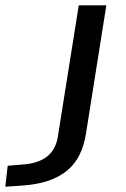

<svg xmlns="http://www.w3.org/2000/svg" viewBox="-160 -511 475 724"><path d="M-140 193 -131 114 -71 109Q-16 105 17 79.5Q50 54 58 5L137 -491H241L164 -6Q157 38 140 72.5Q123 107 94 131.5Q65 156 22.5 170.5Q-20 185 -78 189Z"/></svg>

Font: Nunito Sans 10pt Expanded Medium
Style: Italic
Weight: 500
Width: 7
Italic angle: -9°
Designer: Vernon Adams
Foundry: Vernon Adams
Version: Version 3.101;gftools[0.9.27]